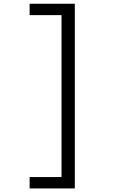

<svg xmlns="http://www.w3.org/2000/svg" viewBox="-20 -824 750 1047"><path d="M141.5 141.5H315.5V-741.5H141.5V-803.5H388V203.5H141.5Z"/></svg>

Font: League Mono Light
Style: Regular
Weight: 300
Width: 6
Designer: Tyler Finck
Foundry: The League of Moveable Type / Tyler Finck
Version: Version 2.210